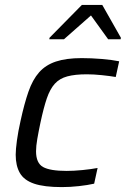

<svg xmlns="http://www.w3.org/2000/svg" viewBox="-20 -755 513 783"><path d="M232 8Q160 8 119 -6Q78 -20 61 -49.5Q44 -79 44 -124Q44 -145 49 -182Q54 -219 64 -263Q79 -332 96 -381Q113 -430 139.5 -460Q166 -490 208 -504Q250 -518 313 -518Q353 -518 395 -514.5Q437 -511 466 -505L452 -441Q429 -445 395.5 -448.5Q362 -452 334 -452Q286 -452 254.5 -443.5Q223 -435 203.5 -413.5Q184 -392 171 -354Q158 -316 145 -255Q137 -217 132 -188Q127 -159 127 -138Q127 -90 155.5 -74Q184 -58 252 -58Q281 -58 316.5 -61.5Q352 -65 378 -70L364 -6Q338 0 302 4Q266 8 232 8ZM181 -595 182 -601 314 -735H397L473 -601L472 -595H421L351 -692L241 -595Z"/></svg>

Font: Saira
Style: Italic
Weight: 400
Italic angle: -12°
Designer: Hector Gatti with collaboration of the Omnibus-Type team
Foundry: Omnibus-Type
Version: Version 1.100; ttfautohint (v1.8.3)